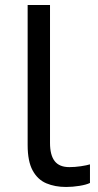

<svg xmlns="http://www.w3.org/2000/svg" viewBox="-20 -734 388 764"><path d="M243 10Q199 10 164.5 -4.5Q130 -19 110 -55.5Q90 -92 90 -157V-714H179V-165Q179 -117 197.5 -93Q216 -69 256 -69Q278 -69 301.5 -72.5Q325 -76 338 -80V-6Q324 1 296.5 5.5Q269 10 243 10Z"/></svg>

Font: umalayalam25
Style: Book
Weight: 400
Designer: Jelle Bosma - Monotype Design Team
Foundry: Monotype Imaging Inc.
Version: Version 2.003